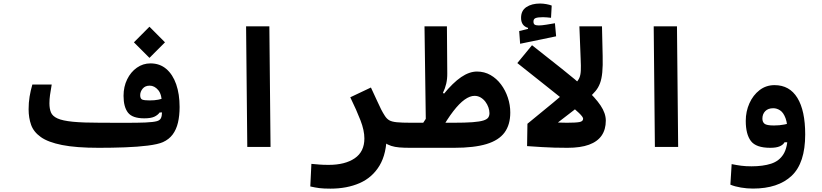

<svg xmlns="http://www.w3.org/2000/svg" viewBox="-20 -845 4728 1104"><path d="M548.3 4.9Q417 4.9 336.7 -11.2Q256.3 -27.3 214.8 -56.9Q173.3 -86.4 158.9 -127Q144.5 -167.5 144.5 -216.8Q144.5 -254.4 150.1 -289.1Q155.8 -323.7 166 -358.9H277.3Q271 -323.2 267.6 -298.6Q264.2 -273.9 264.2 -251Q264.2 -220.2 272.9 -198.7Q281.7 -177.2 310.5 -164.1Q339.4 -150.9 398.4 -145Q457.5 -139.2 558.1 -139.2Q637.2 -139.2 702.9 -138.9Q768.6 -138.7 815.2 -140.6Q861.8 -142.6 882.3 -148.4Q899.4 -153.3 905.3 -165.5Q911.1 -177.7 911.4 -197Q911.6 -216.3 911.6 -241.2Q911.6 -301.3 889.9 -326.9Q868.2 -352.5 840.8 -352.5Q814.5 -352.5 800.3 -335.2Q786.1 -317.9 786.1 -297.9Q786.1 -276.9 798.3 -272.2Q810.5 -267.6 840.3 -267.6Q869.1 -267.6 889.2 -271.7Q909.2 -275.9 933.1 -283.7L931.6 -199.2L897.9 -198.2Q887.2 -183.1 867.2 -173.8Q847.2 -164.6 809.6 -164.6Q741.2 -164.6 715.8 -197.5Q690.4 -230.5 690.4 -293.9Q690.4 -346.7 711.2 -388.9Q731.9 -431.2 767.1 -455.8Q802.2 -480.5 845.2 -480.5Q898.9 -480.5 936.3 -448.5Q973.6 -416.5 993.2 -360.1Q1012.7 -303.7 1012.7 -230Q1012.7 -179.7 1003.2 -139.6Q993.7 -99.6 972.7 -71.5Q951.7 -43.5 917 -27.8Q888.2 -15.1 829.8 -7.8Q771.5 -0.5 697.8 2.2Q624 4.9 548.3 4.9ZM839.4 -512.2 750 -601.6 839.4 -691.4 928.7 -601.6Z M1401.9 0 1395 -693.4H1528.8L1535.6 0Z M2203.6 -72.3Q2203.6 38.1 2162.4 106.9Q2121.1 175.8 2048.1 207.8Q1975.1 239.7 1879.9 239.7Q1840.8 239.7 1816.2 236.6Q1791.5 233.4 1764.2 227.1L1770.5 97.2Q1798.3 99.6 1817.9 101.3Q1837.4 103 1870.1 103Q1963.9 103 2019.5 65.2Q2075.2 27.3 2075.2 -48.8Q2075.2 -95.2 2052.7 -153.3Q2030.3 -211.4 1994.1 -285.6L2112.8 -341.8Q2135.3 -294.4 2148.4 -264.9Q2161.6 -235.4 2171.6 -215.8Q2181.6 -196.3 2193.4 -178.2Q2204.1 -161.6 2218.5 -153.3Q2232.9 -145 2261.5 -142.1Q2290 -139.2 2343.8 -139.2Q2362.3 -139.2 2371.3 -124Q2380.4 -108.9 2380.4 -75.7Q2380.4 -34.2 2367.9 -14.6Q2355.5 4.9 2337.9 4.9Q2302.2 4.9 2276.1 2.7Q2250 0.5 2229.5 -6.1Q2209 -12.7 2190.9 -25.1Q2172.9 -37.6 2152.3 -58.1Z M2335 4.9 2343.8 -139.2H2586.4Q2655.3 -139.2 2696.8 -142.3Q2738.3 -145.5 2759.3 -152.1Q2780.3 -158.7 2787.4 -169.2Q2794.4 -179.7 2794.4 -194.3Q2794.4 -210.4 2788.3 -227.8Q2782.2 -245.1 2770.8 -260.3Q2759.3 -275.4 2743.4 -284.7Q2727.5 -293.9 2708.5 -293.9Q2682.1 -293.9 2651.6 -272.2Q2621.1 -250.5 2586.2 -205.3Q2551.3 -160.2 2511.2 -88.9L2407.2 -129.4Q2475.1 -235.4 2529.8 -302.5Q2584.5 -369.6 2631.6 -401.6Q2678.7 -433.6 2722.7 -433.6Q2765.1 -433.6 2800.3 -413.6Q2835.4 -393.6 2860.8 -359.6Q2886.2 -325.7 2900.1 -283.7Q2914.1 -241.7 2914.1 -197.8Q2914.1 -127.9 2881.1 -83Q2848.1 -38.1 2777.1 -16.6Q2706.1 4.9 2590.8 4.9ZM2429.2 -91.8 2420.9 -693.4H2549.8L2551.8 -423.3Q2552.2 -391.6 2545.9 -364.3Q2539.6 -336.9 2526.9 -311L2564.5 -285.6Z M3243.2 4.9Q3202.1 4.9 3167.7 3.9Q3133.3 2.9 3096.2 0.7Q3059.1 -1.5 3010.7 -4.9L3012.7 -133.3L3097.7 -146.5Q3120.6 -144.5 3147.5 -142.8Q3174.3 -141.1 3199 -140.1Q3223.6 -139.2 3239.3 -139.2Q3290 -139.2 3311.5 -143.1Q3333 -147 3333 -162.6Q3333 -172.4 3308.8 -195.6Q3284.7 -218.8 3237.1 -257.6Q3189.5 -296.4 3118.7 -352.1Q3047.9 -407.7 2954.6 -482.4L3039.1 -585Q3134.3 -509.8 3212.2 -448.2Q3290 -386.7 3346.4 -335.2Q3402.8 -283.7 3433.1 -238.8Q3463.4 -193.8 3463.4 -151.4Q3463.4 -100.6 3439.5 -65.7Q3415.5 -30.8 3366.7 -12.9Q3317.9 4.9 3243.2 4.9ZM2970.7 -593.3 2965.3 -666.5 3050.3 -687 3045.4 -645.5 3016.1 -672.9V-684.6Q2976.1 -696.8 2976.1 -742.2Q2976.1 -784.2 3006.8 -804.4Q3037.6 -824.7 3085.4 -824.7Q3102.5 -824.7 3121.3 -821.3Q3140.1 -817.9 3152.3 -813L3148.4 -742.7Q3137.2 -744.1 3124 -745.1Q3110.8 -746.1 3102.5 -746.1Q3074.2 -746.1 3060.8 -741.5Q3047.4 -736.8 3047.4 -721.2Q3047.4 -707.5 3054.9 -703.1Q3062.5 -698.7 3078.6 -698.7Q3094.2 -698.7 3121.6 -703.1Q3148.9 -707.5 3170.9 -711.4L3177.7 -636.2Z M3089.8 -63.5 3012.7 -133.3Q3090.3 -196.8 3160.9 -254.9Q3231.4 -313 3285.6 -363.3Q3303.7 -379.9 3311 -396.5Q3318.4 -413.1 3319.6 -438.5Q3320.8 -463.9 3318.8 -506.3L3311.5 -693.4H3441.4L3445.3 -523.9Q3446.8 -466.3 3443.1 -428.7Q3439.5 -391.1 3429.9 -366Q3420.4 -340.8 3404.3 -321.5Q3388.2 -302.2 3364.3 -281.2Q3324.7 -246.6 3276.9 -209.2Q3229 -171.9 3180.4 -134.8Q3131.8 -97.7 3089.8 -63.5Z M3745.6 0 3738.8 -693.4H3872.6L3879.4 0Z M4309.6 239.3Q4274.9 239.3 4240 233.4Q4205.1 227.5 4179.7 216.8L4187 98.6Q4215.8 104.5 4241.9 107.9Q4268.1 111.3 4300.8 111.3Q4367.2 111.3 4413.8 96.2Q4460.4 81.1 4484.9 41.5Q4509.3 2 4509.3 -70.3Q4509.3 -131.8 4497.1 -164.8Q4484.9 -197.8 4465.8 -210.2Q4446.8 -222.7 4426.3 -222.7Q4396.5 -222.7 4380.1 -205.8Q4363.8 -189 4363.8 -163.1Q4363.8 -143.6 4376 -133.5Q4388.2 -123.5 4430.2 -123.5Q4462.4 -123.5 4489.3 -128.9Q4516.1 -134.3 4554.7 -143.6L4548.3 -26.9H4491.2Q4482.9 -12.2 4463.4 -3.7Q4443.8 4.9 4408.7 4.9Q4327.1 4.9 4297.6 -34.2Q4268.1 -73.2 4268.1 -149.9Q4268.1 -204.1 4289.1 -251Q4310.1 -297.9 4347.4 -326.7Q4384.8 -355.5 4433.6 -355.5Q4520 -355.5 4564.9 -282.2Q4609.9 -209 4609.9 -71.8Q4609.9 92.3 4532 165.8Q4454.1 239.3 4309.6 239.3Z"/></svg>

Font: Cascadia Code
Style: Regular
Weight: 400
Monospace: yes
Designer: Aaron Bell
Foundry: Saja Typeworks
Version: Version 2106.017